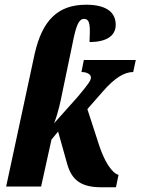

<svg xmlns="http://www.w3.org/2000/svg" viewBox="-20 -790 595 813"><path d="M410 3H471L482 -50C473 -50 435 -70 400 -174L350 -328L414 -401C466 -461 507 -485 544 -485L555 -536H335L325 -485C347 -485 365 -476 365 -462C365 -449 355 -435 309 -380L209 -268C228 -317 236 -360 243 -394L286 -600C301 -677 312 -710 336 -710C363 -710 362 -676 359 -612C432 -612 470 -639 470 -685C470 -733 437 -770 345 -770C223 -770 159 -702 127 -563L6 0H154L198 -199L226 -233L265 -94C285 -25 326 3 410 3Z"/></svg>

Font: Noto Serif Condensed Extra
Style: Italic
Weight: 800
Width: 3
Italic angle: -12°
Designer: Monotype Design Team
Foundry: Monotype Imaging Inc.
Version: Version 1.901